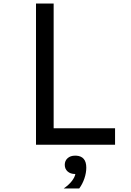

<svg xmlns="http://www.w3.org/2000/svg" viewBox="-20 -820 740 1088"><path d="M184 0V-800H284V-93H632V0ZM341 248Q370 228 387 206Q404 184 407 166H406Q379 166 363 151.5Q347 137 347 114Q347 91 363 76.5Q379 62 406 62Q407 62 408 62Q409 62 411 62Q469 65 469 130Q469 159 458.5 190.5Q448 222 429 248Z"/></svg>

Font: Martian Mono Light
Style: Regular
Weight: 300
Monospace: yes
Designer: Roman Shamin
Foundry: Evil Martians
Version: Version 1.000; ttfautohint (v1.8.4.7-5d5b)